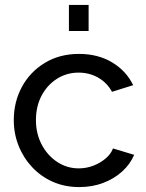

<svg xmlns="http://www.w3.org/2000/svg" viewBox="-20 -750 594 780"><path d="M36 -262Q36 -336 69 -397Q102 -458 162 -494.5Q222 -531 301 -531Q378 -531 435.5 -496.5Q493 -462 521 -404L435 -377Q415 -414 379 -434.5Q343 -455 299 -455Q251 -455 211.5 -430Q172 -405 149 -361.5Q126 -318 126 -262Q126 -207 149.5 -162.5Q173 -118 212.5 -92Q252 -66 300 -66Q331 -66 359.5 -77Q388 -88 409.5 -106.5Q431 -125 439 -147L525 -121Q509 -83 476.5 -53.5Q444 -24 399.5 -7Q355 10 302 10Q243 10 194.5 -11.5Q146 -33 110.5 -71Q75 -109 55.5 -158Q36 -207 36 -262ZM260 -624V-730H340V-624Z"/></svg>

Font: YasnoRaleway Medium
Style: Regular
Weight: 500
Designer: Matt McInerney, Pablo Impallari, Rodrigo Fuenzalida
Foundry: Matt McInerney, Pablo Impallari, Rodrigo Fuenzalida
Version: Version 4.026